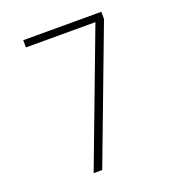

<svg xmlns="http://www.w3.org/2000/svg" viewBox="-133 -841 866 947"><g transform="rotate(-20 300.0 -367.5)"><path d="M197 0 460 -697H95V-735H505V-697L242 0Z"/></g></svg>

Font: Iosevka Extralight Extended
Style: Regular
Weight: 200
Width: 7
Monospace: yes
Designer: Belleve Invis
Foundry: Belleve Invis
Version: Version 32.5.0; ttfautohint (v1.8.4)